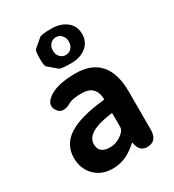

<svg xmlns="http://www.w3.org/2000/svg" viewBox="-208 -985 1008 1115"><g transform="rotate(-30 295.5 -427.5)"><path d="M217 14Q143 14 97 -33Q51 -80 51 -152Q51 -242 128 -291.5Q205 -341 368 -358Q374 -359 374 -365Q369 -456 278 -456Q216 -456 190 -441Q125 -404 97 -451Q68 -498 132 -538Q190 -574 305 -574Q411 -574 465.5 -511.5Q520 -449 520 -327V-73Q520 0 461 5Q402 10 391 -55Q390 -60 388 -60Q386 -60 369 -45Q300 14 217 14ZM265 -101Q317 -101 359 -142Q374 -156 374 -177V-264Q374 -269 369 -268Q191 -246 191 -164Q191 -101 265 -101ZM233 -647Q205 -671 177 -695Q168 -702 168 -753Q168 -804 177 -811Q205 -835 233 -859Q244 -869 311 -869Q378 -869 417 -835Q453 -804 453 -753Q453 -702 417 -671Q378 -637 311 -637Q244 -637 233 -647ZM272.5 -710.5Q288 -694 310.5 -694Q333 -694 348.5 -710.5Q364 -727 364 -753Q364 -779 348.5 -796Q333 -813 310.5 -813Q288 -813 272.5 -796.5Q257 -780 257 -753.5Q257 -727 272.5 -710.5Z"/></g></svg>

Font: Resource Han Rounded JP
Style: Bold
Weight: 700
Designer: Cyano Hao (round all glyphs); Ryoko NISHIZUKA 西塚涼子 (kana, bopomofo & ideographs); Paul D. Hunt (Latin, Greek & Cyrillic)
Foundry: Cyano Hao
Version: 0.990